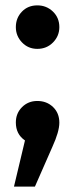

<svg xmlns="http://www.w3.org/2000/svg" viewBox="-20 -523 280 715"><path d="M110 172H32L73 0Q39 -23 39 -67Q39 -101 62 -124Q85 -147 119 -147Q154 -147 177.5 -124.5Q201 -102 201 -66Q201 -33 175 24ZM119 -341Q85 -341 62 -365Q39 -389 39 -422Q39 -456 61.5 -479.5Q84 -503 119 -503Q153 -503 177 -480Q201 -457 201 -422Q201 -389 177.5 -365Q154 -341 119 -341Z"/></svg>

Font: Trujillo Medium
Style: Regular
Weight: 500
Designer: Fira Sans original fonts by bBox Type GmbH, Carrois Corporate GbR, & Edenspiekermann AG / Changes by Cristiano Sobral
Foundry: Fira Sans original fonts by bBox Type GmbH, Carrois Corporate GbR, & Edenspiekermann AG / Changes by Cristiano Sobral
Version: Version 4.301;October 17, 2021;FontCreator 14.0.0.2814 64-bi